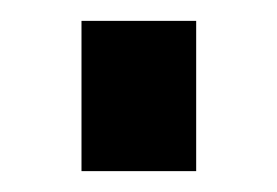

<svg xmlns="http://www.w3.org/2000/svg" viewBox="-20 -164 265 184"><path d="M58.1 0V-144H168V0Z"/></svg>

Font: Rawline
Style: Bold
Weight: 700
Designer: Matt McInerney, Pablo Impallari, Rodrigo Fuenzalida
Foundry: Matt McInerney, Pablo Impallari, Rodrigo Fuenzalida
Version: Version 4.020;PS 004.020;hotconv 1.0.88;makeotf.lib2.5.64775